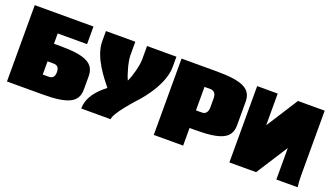

<svg xmlns="http://www.w3.org/2000/svg" viewBox="-54 -875 2123 1229"><g transform="rotate(20 1007.5 -260.0)"><path d="M220 0H260C435 0 500 -32 500 -120V-210C500 -298 435 -330 260 -330H220V-400H420V-520H20V0ZM220 -210H260C286 -210 300 -197 300 -165C300 -133 286 -120 260 -120H220Z M985 -520H785V-428C785 -386 763 -306 745 -270C728 -306 705 -386 705 -428V-520H505V-450C505 -340 601 -229 638 -181C582 -138 526 -79 526 0H726C726 -40 829 -153 835 -160C835 -160 985 -310 985 -450Z M1220 -400H1260C1286 -400 1300 -382 1300 -350V-290C1300 -258 1286 -240 1260 -240H1220ZM1020 -520V0H1220V-120H1260C1435 -120 1500 -152 1500 -240V-400C1500 -488 1435 -520 1260 -520Z M1535 -520V0H1717L1855 -215V0H2000C1997 -20 1995 -49 1995 -80V-520H1813L1675 -304V-520Z"/></g></svg>

Font: MikodacsPCS
Style: Regular
Weight: 900
Designer: gluk (gluksza@wp.pl)
Foundry: gluk (gluksza@wp.pl)
Version: Version 0.27